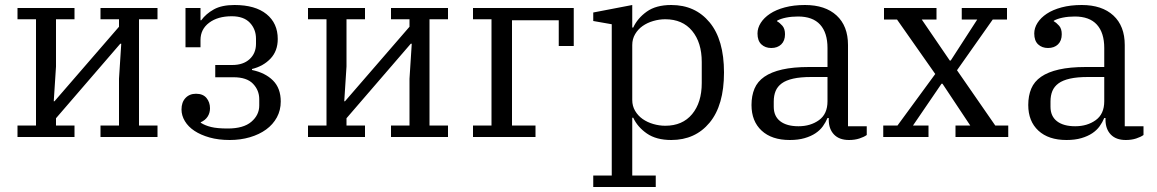

<svg xmlns="http://www.w3.org/2000/svg" viewBox="-20 -548 4629 768"><path d="M50 -46H124V-471H50V-516H278V-471H204V-282L195 -143H198L456 -441V-471H382V-516H610V-471H536V-46H610V0H382V-46H456V-233L465 -373H461L204 -75V-46H278V0H50Z M899 12Q854 12 818.5 2Q783 -8 758 -24.5Q733 -41 719.5 -63.5Q706 -86 706 -110Q706 -139 722 -156Q738 -173 764 -173Q792 -173 806 -156Q820 -139 820 -115Q820 -96 810.5 -81.5Q801 -67 783 -59V-57Q800 -46 824.5 -40Q849 -34 891 -34Q954 -34 985.5 -61Q1017 -88 1017 -126V-151Q1017 -187 992 -213Q967 -239 914 -239H841V-288H909Q953 -288 978.5 -311.5Q1004 -335 1004 -373V-393Q1004 -431 979.5 -457Q955 -483 907 -483Q851 -483 816.5 -457Q782 -431 782 -388V-359H722V-516H782V-467H785Q804 -493 835.5 -510.5Q867 -528 918 -528Q1001 -528 1046 -491.5Q1091 -455 1091 -392Q1091 -344 1062 -313.5Q1033 -283 988 -272V-268Q1041 -257 1072 -226Q1103 -195 1103 -142Q1103 -107 1087.5 -78.5Q1072 -50 1044.5 -30Q1017 -10 979.5 1Q942 12 899 12Z M1212 -46H1286V-471H1212V-516H1440V-471H1366V-282L1357 -143H1360L1618 -441V-471H1544V-516H1772V-471H1698V-46H1772V0H1544V-46H1618V-233L1627 -373H1623L1366 -75V-46H1440V0H1212Z M1872 -46H1946V-471H1872V-516H2275V-364H2215V-467H2028V-46H2122V0H1872Z M2353 154H2427V-451L2353 -464V-498L2509 -528V-438H2513Q2530 -475 2567 -501.5Q2604 -528 2665 -528Q2761 -528 2818.5 -458.5Q2876 -389 2876 -258Q2876 -127 2818.5 -57.5Q2761 12 2665 12Q2605 12 2567.5 -14Q2530 -40 2513 -77H2509V154H2603V200H2353ZM2641 -45Q2710 -45 2748.5 -91.5Q2787 -138 2787 -216V-300Q2787 -378 2748.5 -424.5Q2710 -471 2641 -471Q2617 -471 2593 -464Q2569 -457 2550.5 -444Q2532 -431 2520.5 -411.5Q2509 -392 2509 -368V-148Q2509 -124 2520.5 -104.5Q2532 -85 2550.5 -72Q2569 -59 2593 -52Q2617 -45 2641 -45Z M3139 12Q3067 12 3026.5 -25.5Q2986 -63 2986 -128Q2986 -165 2998 -193.5Q3010 -222 3037.5 -241Q3065 -260 3109 -270Q3153 -280 3216 -280H3290V-356Q3290 -417 3260.5 -449.5Q3231 -482 3172 -482Q3146 -482 3124 -477.5Q3102 -473 3088 -465V-463Q3099 -457 3109.5 -445Q3120 -433 3120 -411Q3120 -385 3105 -370.5Q3090 -356 3065 -356Q3041 -356 3025.5 -370.5Q3010 -385 3010 -414Q3010 -436 3023 -456.5Q3036 -477 3060 -493Q3084 -509 3119.5 -518.5Q3155 -528 3200 -528Q3281 -528 3326.5 -486Q3372 -444 3372 -368V-43H3447V-8Q3436 0 3417.5 6Q3399 12 3376 12Q3337 12 3316 -10Q3295 -32 3295 -69V-76H3290Q3283 -59 3271.5 -43Q3260 -27 3242 -15Q3224 -3 3198.5 4.5Q3173 12 3139 12ZM3174 -43Q3222 -43 3256 -67.5Q3290 -92 3290 -143V-240H3225Q3182 -240 3153 -233.5Q3124 -227 3107 -214.5Q3090 -202 3082.5 -184Q3075 -166 3075 -142V-121Q3075 -83 3101 -63Q3127 -43 3174 -43Z M3513 -46H3570L3721 -252L3568 -470H3516V-516H3726V-470H3667L3779 -306H3783L3889 -470H3827V-516H4008V-470H3951L3808 -267L3961 -46H4013V0H3802V-46H3861L3750 -213H3746L3632 -46H3694V0H3513Z M4246 12Q4174 12 4133.5 -25.5Q4093 -63 4093 -128Q4093 -165 4105 -193.5Q4117 -222 4144.5 -241Q4172 -260 4216 -270Q4260 -280 4323 -280H4397V-356Q4397 -417 4367.5 -449.5Q4338 -482 4279 -482Q4253 -482 4231 -477.5Q4209 -473 4195 -465V-463Q4206 -457 4216.5 -445Q4227 -433 4227 -411Q4227 -385 4212 -370.5Q4197 -356 4172 -356Q4148 -356 4132.5 -370.5Q4117 -385 4117 -414Q4117 -436 4130 -456.5Q4143 -477 4167 -493Q4191 -509 4226.5 -518.5Q4262 -528 4307 -528Q4388 -528 4433.5 -486Q4479 -444 4479 -368V-43H4554V-8Q4543 0 4524.5 6Q4506 12 4483 12Q4444 12 4423 -10Q4402 -32 4402 -69V-76H4397Q4390 -59 4378.5 -43Q4367 -27 4349 -15Q4331 -3 4305.5 4.5Q4280 12 4246 12ZM4281 -43Q4329 -43 4363 -67.5Q4397 -92 4397 -143V-240H4332Q4289 -240 4260 -233.5Q4231 -227 4214 -214.5Q4197 -202 4189.5 -184Q4182 -166 4182 -142V-121Q4182 -83 4208 -63Q4234 -43 4281 -43Z"/></svg>

Font: IBM Plex Serif
Style: Regular
Weight: 400
Designer: Mike Abbink, Paul van der Laan, Pieter van Rosmalen
Foundry: Bold Monday
Version: Version 3.001